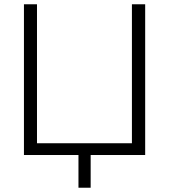

<svg xmlns="http://www.w3.org/2000/svg" viewBox="-20 -725 791 898"><path d="M347 153V0H92V-705H153V-55H597V-705H659V0H404V153Z"/></svg>

Font: Nunito Sans Light
Style: Regular
Weight: 300
Designer: Vernon Adams
Foundry: Vernon Adams
Version: Version 3.101; ttfautohint (v1.8.4.7-5d5b);gftools[0.9.27]